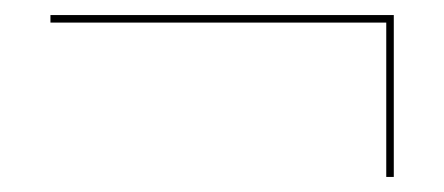

<svg xmlns="http://www.w3.org/2000/svg" viewBox="-20 -325 590 255"><path d="M503 -305V-90H493V-295H47V-305Z"/></svg>

Font: Ysabeau Infant Hairline
Style: Italic
Weight: 100
Italic angle: -12°
Designer: Christian Thalmann (Catharsis Fonts)
Version: Version 0.003